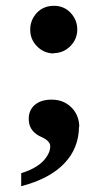

<svg xmlns="http://www.w3.org/2000/svg" viewBox="-20 -490 373 661"><path d="M164 -307 166 -306Q132 -306 108 -330Q84 -354 84 -388Q84 -421 107 -446Q130 -470 166 -470Q200 -470 223 -446Q246 -421 246 -389Q246 -355 222 -331Q198 -307 164 -307ZM253 -51 252 -56Q252 20 201 73Q150 126 53 151V106Q84 97 107 82Q129 68 141 49Q153 31 153 14Q153 4 145 -4Q138 -12 115 -22Q78 -42 79 -82Q79 -111 100 -129Q121 -147 158 -147Q199 -147 226 -120Q253 -93 253 -51Z"/></svg>

Font: Libra Serif Modern
Style: Bold
Weight: 700
Designer: Stefan Peev, Context Ltd
Foundry: Ascender Corporation
Version: Version 1.000